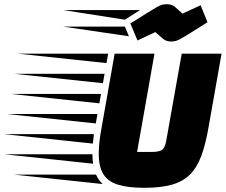

<svg xmlns="http://www.w3.org/2000/svg" viewBox="-236 -881 1077 916"><path d="M453 15Q373 15 325 -0.5Q277 -16 256 -52Q235 -88 235 -147Q235 -173 238.5 -205Q242 -237 249 -274L311 -625H501L418 -156H486Q518 -156 534 -164Q550 -172 557 -209L631 -625H821L759 -274Q745 -193 724.5 -137.5Q704 -82 670.5 -48.5Q637 -15 584 0Q531 15 453 15ZM272 -580 -151 -625H280ZM255 -484 -168 -529H263ZM238 -388 -186 -433H246ZM221 -292 -202 -337H229ZM207 -196 -216 -241H212Q211 -229 209.5 -218Q208 -207 207 -196ZM208 -100 -215 -145H205Q205 -121 208 -100ZM254 -3 -169 -48H222Q235 -20 254 -3ZM635 -816 721 -856 754 -775Q703 -743 673.5 -724.5Q644 -706 628 -697Q612 -688 602 -685.5Q592 -683 580 -683Q556 -683 540.5 -697Q525 -711 505 -728L420 -688L386 -769Q437 -801 466.5 -819.5Q496 -838 512 -847Q528 -856 538 -858.5Q548 -861 560 -861Q584 -861 600 -847Q616 -833 635 -816ZM432 -833 360 -787 66 -833ZM360 -754 379 -708 66 -754Z"/></svg>

Font: Faster One
Style: Regular
Weight: 400
Designer: Eduardo Rodriguez Tunni
Foundry: Eduardo Rodriguez Tunni
Version: Version 1.003; ttfautohint (v1.8.4.7-5d5b);gftools[0.9.23]